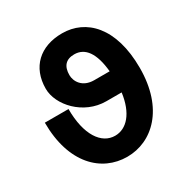

<svg xmlns="http://www.w3.org/2000/svg" viewBox="-171 -877 996 1030"><g transform="rotate(-30 327.0 -361.5)"><path d="M274.4 -521.5C274.4 -576.2 299.8 -605.5 352.1 -605.5C418.9 -605.5 460.9 -548.8 471.7 -431.6H376C302.7 -431.6 274.4 -483.4 274.4 -521.5ZM32.7 -366.7C32.7 -114.3 166.5 13.2 325.2 13.2C480.5 13.2 621.1 -114.3 621.1 -366.7C621.1 -618.7 499 -735.8 352.1 -735.8C215.3 -735.8 127.9 -654.8 127.9 -521.5C127.9 -420.4 234.9 -301.3 376 -301.3H470.7C455.1 -181.6 397 -117.2 325.2 -117.2C241.2 -117.2 179.2 -205.6 179.2 -366.7Z"/></g></svg>

Font: Giphurs ExtraBold
Style: Regular
Weight: 800
Version: Version 1.000